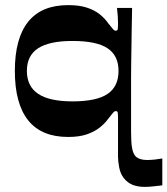

<svg xmlns="http://www.w3.org/2000/svg" viewBox="-20 -524 654 750"><path d="M614 200Q597 202 579 204Q561 206 546 206Q518 206 498 198Q478 190 463 171Q450 154 445.5 129.5Q441 105 441 88Q441 53 441 29Q441 5 441 -15Q441 -35 441 -60Q441 -77 440 -83.5Q439 -90 432 -90Q427 -90 421.5 -83.5Q416 -77 402 -59Q389 -41 368.5 -25Q348 -9 318.5 1Q289 11 246 11Q142 11 90 -54Q38 -119 38 -247Q38 -374 90 -439Q142 -504 246 -504Q289 -504 318.5 -494.5Q348 -485 368.5 -469Q389 -453 402 -434Q416 -416 421.5 -410Q427 -404 432 -404Q439 -404 440 -410.5Q441 -417 441 -434Q441 -446 440 -461.5Q439 -477 437 -493H496Q495 -450 494.5 -413Q494 -376 493.5 -343.5Q493 -311 492.5 -280Q492 -249 492 -218Q492 -187 492 -153Q492 -121 492 -89.5Q492 -58 492 -8Q492 33 496 54.5Q500 76 509 86Q524 101 554 101Q563 101 569.5 100.5Q576 100 586.5 99Q597 98 614 95ZM85 -247Q85 -187 129 -157.5Q173 -128 263 -128Q357 -128 400 -157Q443 -186 443 -247Q443 -307 400 -335.5Q357 -364 263 -364Q173 -364 129 -335.5Q85 -307 85 -247Z"/></svg>

Font: Ojuju
Style: Bold
Weight: 700
Designer: Chisaokwu Joboson, Mirko Velimirovic
Foundry: Udi Foundry
Version: Version 1.000